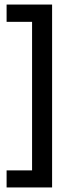

<svg xmlns="http://www.w3.org/2000/svg" viewBox="-20 -704 330 844"><path d="M209 120H121V-669H209ZM209 120H9V45H209ZM209 -608H9V-684H209Z"/></svg>

Font: Bricolage Grotesque 16pt
Style: Regular
Weight: 400
Version: Version 1.001;gftools[0.9.33.dev8+g029e19f]